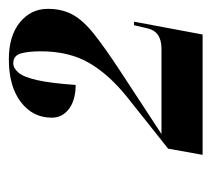

<svg xmlns="http://www.w3.org/2000/svg" viewBox="-42 -822 478 434"><g transform="rotate(-90 197.0 -605.0)"><path d="M64 -386 78 -464 195 -557Q246 -598 272 -643Q298 -688 298 -752Q298 -781 293 -797.5Q288 -814 271 -814Q260 -814 250 -802.5Q240 -791 233 -760.5Q226 -730 222 -673Q188 -673 168 -688Q148 -703 148 -727Q148 -770 183.5 -797Q219 -824 280 -824Q333 -824 363.5 -799Q394 -774 394 -736Q394 -704 381 -680Q368 -656 336.5 -631Q305 -606 250 -570L111 -479H304Q343 -479 350 -511L357 -541H365L336 -386Z"/></g></svg>

Font: Noto Serif Display ExtraCondensed Black
Style: Italic
Weight: 900
Width: 2
Italic angle: -12°
Designer: Monotype Design Team
Foundry: Monotype Imaging Inc.
Version: Version 2.009